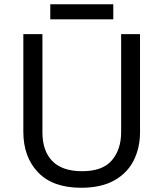

<svg xmlns="http://www.w3.org/2000/svg" viewBox="-20 -875 771 905"><path d="M640 -252Q640 -178 610 -118.5Q580 -59 518.5 -24.5Q457 10 362 10Q229 10 159.5 -62.5Q90 -135 90 -254V-714H180V-251Q180 -164 226.5 -116Q273 -68 367 -68Q464 -68 507.5 -119.5Q551 -171 551 -252V-714H640ZM514 -855V-784H217V-855Z"/></svg>

Font: Go Noto Kurrent-Regular
Style: Regular
Weight: 400
Designer: Monotype Design Team
Foundry: Monotype Imaging Inc.
Version: Version 2.012; ttfautohint (v1.8.4.7-5d5b)